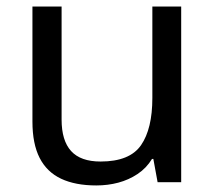

<svg xmlns="http://www.w3.org/2000/svg" viewBox="-20 -556 658 586"><path d="M533 -536V0H461L448 -71H444Q427 -43 400 -25Q373 -7 341 1.5Q309 10 274 10Q210 10 166.5 -10.5Q123 -31 101 -74Q79 -117 79 -185V-536H168V-191Q168 -127 197 -95Q226 -63 287 -63Q376 -63 410.5 -113Q445 -163 445 -257V-536Z"/></svg>

Font: hindi15
Style: Regular
Weight: 400
Designer: Jelle Bosma - Monotype Design Team
Foundry: Monotype Imaging Inc.
Version: Version 2.006